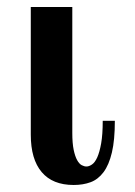

<svg xmlns="http://www.w3.org/2000/svg" viewBox="-20 -510 380 542"><path d="M304.2 -168.9H270Q270 -130.4 265.6 -105.5Q261.2 -80.6 254.6 -65.9Q248 -51.3 239.7 -45.7Q231.4 -40 224.1 -40Q217.8 -40 210.7 -43.7Q203.6 -47.4 197.8 -57.9Q191.9 -68.4 188 -86.9Q184.1 -105.5 184.1 -134.8V-490.2H66.9V-129.9Q66.9 -60.5 97.7 -24.2Q128.4 12.2 188 12.2Q214.4 12.2 235.6 4.4Q256.8 -3.4 272.2 -23.9Q287.6 -44.4 295.9 -79.6Q304.2 -114.7 304.2 -168.9Z"/></svg>

Font: Galatia SIL
Style: Bold
Weight: 700
Designer: Development by SIL's NRSI team
Version: Version 2.1